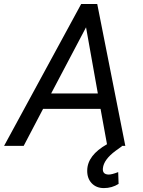

<svg xmlns="http://www.w3.org/2000/svg" viewBox="-60 -731 717 962"><path d="M549.3 0 551.3 1.5 519.5 24.4Q460 68.4 455.6 111.8Q452.1 142.6 483.9 143.6Q499.5 144 532.2 131.3L534.2 190.4Q501 211.4 460.4 211.4Q422.4 211.4 399.2 186.8Q376 162.1 377 122.1Q378.4 46.9 476.1 -8.3L443.8 -185.5H155.8L58.6 0H-39.6L346.7 -710.9H427.2L567.9 0ZM196.3 -262.7H430.2L371.1 -594.2Z"/></svg>

Font: Roboto
Style: Italic
Weight: 400
Italic angle: -12°
Designer: Google
Version: Version 2.134; 2016; ttfautohint (v1.6)